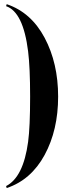

<svg xmlns="http://www.w3.org/2000/svg" viewBox="-20 -784 352 937"><path d="M12.7 133.8 9.8 124Q93.8 81.1 117.2 -91.8Q127 -164.1 127 -312.5Q127 -454.1 117.2 -533.2Q93.3 -725.6 9.8 -753.9L12.7 -763.7Q131.8 -723.6 197.8 -599.6Q263.7 -475.6 263.7 -312.5Q263.7 -149.4 197.8 -27.8Q131.8 93.8 12.7 133.8Z"/></svg>

Font: spinweradC
Style: Bold
Weight: 700
Width: 7
Version: Version 0.3